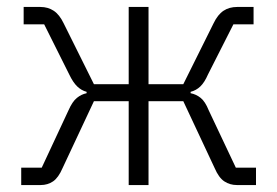

<svg xmlns="http://www.w3.org/2000/svg" viewBox="-20 -532 797 552"><path d="M41 0V-50H100L177 -215Q188 -240 201 -250.5Q214 -261 229 -264V-268Q214 -272 202 -283.5Q190 -295 179 -318L107 -462H48V-512H96Q118 -512 134.5 -501Q151 -490 163 -465L250 -290H350V-512H407V-290H507L594 -465Q606 -490 622.5 -501Q639 -512 662 -512H709V-462H651L578 -318Q568 -295 556 -283.5Q544 -272 528 -268V-264Q544 -261 557 -250.5Q570 -240 580 -215L658 -50H716V0H661Q641 0 625 -10.5Q609 -21 597 -49L507 -241H407V0H350V-241H250L160 -49Q148 -21 132.5 -10.5Q117 0 97 0Z"/></svg>

Font: IBM Plex Sans Light
Style: Regular
Weight: 300
Designer: Mike Abbink, Paul van der Laan, Pieter van Rosmalen
Foundry: Bold Monday
Version: Version 3.201